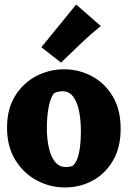

<svg xmlns="http://www.w3.org/2000/svg" viewBox="-20 -805 567 845"><path d="M266 20Q200 20 141.8 -11.1Q83.5 -42.2 47.2 -101.2Q11 -160.2 11 -242.8Q11 -325.8 46.6 -383Q82.2 -440.2 139.4 -470.1Q196.5 -500 261.8 -500Q326.8 -500 383.8 -469.9Q440.8 -439.8 475.9 -381.5Q511 -323.2 511 -238.2Q511 -155.2 476.9 -97.5Q442.8 -39.8 387.2 -9.9Q331.8 20 266 20ZM271 -69.8Q284.2 -69.8 298.8 -74.5Q313.2 -86 321.2 -109Q329.2 -132 332.6 -162.9Q336 -193.8 336 -226.5Q336 -275.5 328.1 -315.4Q320.2 -355.2 302.4 -379.4Q284.5 -403.5 255.2 -403.5Q244.2 -403.5 233.6 -400.8Q223 -398 216 -392.8Q201.2 -372.2 193.8 -331.6Q186.2 -291 186.2 -241Q186.2 -194.2 194.9 -155.2Q203.5 -116.2 222 -93Q240.5 -69.8 271 -69.8ZM248.5 -529.5 162 -597.2 315.2 -785 423.5 -690.5Q378.5 -654.2 334.5 -612.1Q290.5 -570 248.5 -529.5Z"/></svg>

Font: Eczar
Style: Regular
Weight: 400
Designer: Vaibhav Singh
Foundry: Rosetta Type Foundry
Version: Version 2.000